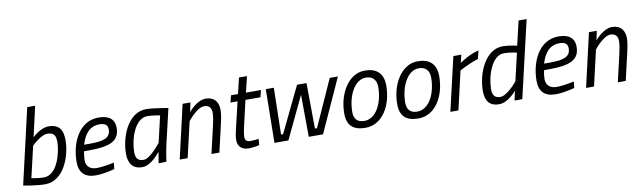

<svg xmlns="http://www.w3.org/2000/svg" viewBox="-42 -1236 5852 1764"><g transform="rotate(-10 2883.5 -354.5)"><path d="M269 -55C225 -55 155 -68 155 -68L223 -359C223 -359 306 -445 370 -445C439 -445 448 -404 448 -352C448 -278 405 -55 269 -55ZM392 -510C314 -510 240 -434 240 -434L305 -718H231L69 -15C69 -15 189 9 271 9C450 9 525 -218 525 -357C525 -443 500 -510 392 -510Z M686 -287C714 -383 765 -447 856 -447C905 -447 933 -431 933 -387C933 -309 872 -287 741 -287H686ZM761 -56C704 -56 665 -87 665 -147C665 -170 669 -203 676 -228H727C914 -228 1007 -265 1007 -388C1007 -474 949 -510 859 -510C672 -510 590 -314 590 -142C590 -40 645 9 741 9C831 9 920 -19 920 -19L926 -78C926 -78 835 -56 761 -56Z M1303 -445C1350 -445 1420 -431 1420 -431L1363 -186C1363 -186 1264 -55 1201 -55C1145 -55 1127 -86 1127 -139C1127 -263 1187 -445 1303 -445ZM1178 9C1265 9 1348 -106 1348 -106C1344 -85 1330 0 1330 0L1403 -2C1403 -2 1416 -97 1431 -160L1507 -485C1507 -485 1365 -510 1302 -510C1133 -510 1050 -295 1050 -139C1050 -47 1089 9 1178 9Z M1678 -332C1678 -332 1765 -444 1832 -444C1880 -444 1900 -416 1900 -369C1900 -335 1888 -281 1881 -249L1823 0H1897L1956 -254C1964 -290 1976 -343 1976 -384C1976 -459 1938 -510 1858 -510C1773 -510 1697 -413 1697 -413L1715 -500H1642L1527 0H1601Z M2373 -500H2233L2269 -648H2194L2159 -500H2094L2077 -435H2143L2085 -188C2077 -156 2069 -117 2069 -85C2069 -26 2106 9 2172 9C2217 9 2269 -4 2269 -4L2274 -61C2274 -61 2223 -55 2197 -55C2161 -55 2147 -73 2147 -101C2147 -123 2153 -156 2159 -184L2217 -435H2357Z M2411 0H2541L2728 -393L2731 0H2864L3091 -500H3015L2819 -65H2800L2796 -490H2708L2503 -65H2484L2493 -500H2418Z M3260 -55C3196 -55 3164 -90 3164 -153C3164 -303 3234 -445 3341 -445C3408 -445 3439 -403 3439 -341C3439 -191 3370 -55 3260 -55ZM3341 -510C3191 -510 3089 -340 3089 -154C3089 -39 3149 9 3260 9C3419 9 3514 -157 3514 -340C3514 -455 3453 -510 3341 -510Z M3754 -55C3690 -55 3658 -90 3658 -153C3658 -303 3728 -445 3835 -445C3902 -445 3933 -403 3933 -341C3933 -191 3864 -55 3754 -55ZM3835 -510C3685 -510 3583 -340 3583 -154C3583 -39 3643 9 3754 9C3913 9 4008 -157 4008 -340C4008 -455 3947 -510 3835 -510Z M4127 0 4210 -359C4210 -359 4321 -418 4385 -434L4405 -511C4317 -493 4224 -426 4224 -426L4242 -500H4168L4052 0Z M4689 -173C4689 -173 4595 -55 4528 -55C4478 -55 4456 -85 4456 -137C4456 -261 4516 -445 4629 -445C4683 -445 4749 -430 4749 -430L4689 -173ZM4815 -718 4762 -492C4762 -492 4687 -510 4629 -510C4469 -510 4379 -305 4379 -136C4379 -39 4422 9 4505 9C4594 9 4670 -89 4670 -89L4651 0H4723L4890 -718Z M4977 -287C5005 -383 5056 -447 5147 -447C5196 -447 5224 -431 5224 -387C5224 -309 5163 -287 5032 -287H4977ZM5052 -56C4995 -56 4956 -87 4956 -147C4956 -170 4960 -203 4967 -228H5018C5205 -228 5298 -265 5298 -388C5298 -474 5240 -510 5150 -510C4963 -510 4881 -314 4881 -142C4881 -40 4936 9 5032 9C5122 9 5211 -19 5211 -19L5217 -78C5217 -78 5126 -56 5052 -56Z M5469 -332C5469 -332 5556 -444 5623 -444C5671 -444 5691 -416 5691 -369C5691 -335 5679 -281 5672 -249L5614 0H5688L5747 -254C5755 -290 5767 -343 5767 -384C5767 -459 5729 -510 5649 -510C5564 -510 5488 -413 5488 -413L5506 -500H5433L5318 0H5392Z"/></g></svg>

Font: RazerF5
Style: Italic
Weight: 400
Foundry: Razer Inc.
Version: Version 2